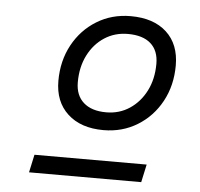

<svg xmlns="http://www.w3.org/2000/svg" viewBox="-44 -708 669 641"><g transform="rotate(5 290.0 -387.5)"><path d="M311 -275Q235 -275 191 -315.5Q147 -356 147 -426Q147 -493 176 -546.5Q205 -600 255.5 -631Q306 -662 369 -662Q446 -662 489.5 -622Q533 -582 533 -511Q533 -444 504 -390.5Q475 -337 424.5 -306Q374 -275 311 -275ZM315 -335Q359 -335 393.5 -358Q428 -381 448 -420.5Q468 -460 468 -511Q468 -555 441.5 -578.5Q415 -602 365 -602Q321 -602 286.5 -579.5Q252 -557 232 -517.5Q212 -478 212 -427Q212 -383 239 -359Q266 -335 315 -335ZM76 -113 89 -173H465L452 -113Z"/></g></svg>

Font: Sometype Mono
Style: Italic
Weight: 400
Italic angle: -12°
Monospace: yes
Designer: Ryoichi Tsunekawa
Foundry: Dharma Type
Version: Version 1.000; ttfautohint (v1.8.3)